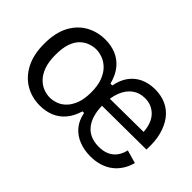

<svg xmlns="http://www.w3.org/2000/svg" viewBox="-80 -817 1117 1117"><g transform="rotate(45 478.0 -258.5)"><path d="M287 12Q219 12 165.5 -20Q112 -52 81 -112.5Q50 -173 50 -261Q50 -351 81.5 -410.5Q113 -470 166.5 -500Q220 -530 286 -530Q332 -530 372 -514Q412 -498 442 -462.5Q472 -427 487 -369H502Q512 -422 538 -457.5Q564 -493 604 -511.5Q644 -530 694 -530Q745 -530 785.5 -511.5Q826 -493 854 -456.5Q882 -420 896 -367Q910 -314 906 -246L498 -243V-304L822 -307Q817 -378 780.5 -415Q744 -452 689 -452Q644 -452 611 -427.5Q578 -403 560.5 -358Q543 -313 543 -251Q543 -161 582.5 -111Q622 -61 699 -61Q729 -61 752 -69Q775 -77 791 -91Q807 -105 817.5 -124Q828 -143 833 -166L914 -143Q905 -108 886.5 -79Q868 -50 841.5 -29.5Q815 -9 780 2Q745 13 703 13Q653 13 610 -3.5Q567 -20 538 -54Q509 -88 499 -140H486Q471 -89 442.5 -55Q414 -21 374.5 -4.5Q335 12 287 12ZM294 -62Q319 -62 345.5 -71.5Q372 -81 394 -103.5Q416 -126 430 -163Q444 -200 444 -254Q444 -309 429.5 -347Q415 -385 392 -408Q369 -431 341.5 -441.5Q314 -452 287 -452Q264 -452 238 -443Q212 -434 190 -413Q168 -392 155 -355Q142 -318 142 -262Q142 -206 155.5 -168Q169 -130 191.5 -106.5Q214 -83 241 -72.5Q268 -62 294 -62Z"/></g></svg>

Font: Bricolage Grotesque 17pt
Style: Regular
Weight: 400
Version: Version 1.001;gftools[0.9.33.dev8+g029e19f]